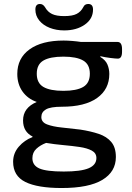

<svg xmlns="http://www.w3.org/2000/svg" viewBox="-20 -734 663 966"><path d="M290 212Q169 212 107.5 181.5Q46 151 46 80Q46 37 74.5 4Q103 -29 143 -44L144 -47Q96 -71 96 -128Q96 -192 165 -221Q119 -237 93 -274Q67 -311 67 -362Q67 -441 128.5 -485.5Q190 -530 300 -530Q319 -530 343.5 -528Q368 -526 387 -523H571Q594 -523 594 -487V-474Q594 -439 573 -439Q562 -439 534.5 -442.5Q507 -446 486 -451L484 -448Q511 -432 520.5 -409.5Q530 -387 530 -362Q530 -285 468.5 -241Q407 -197 291 -197Q234 -197 211 -183.5Q188 -170 188 -145Q188 -119 217 -108Q246 -97 290.5 -92.5Q335 -88 384 -82Q436 -74 476.5 -60.5Q517 -47 540 -19.5Q563 8 563 56Q563 130 495 171Q427 212 290 212ZM299 -277Q365 -277 398.5 -296.5Q432 -316 432 -363Q432 -410 398.5 -429.5Q365 -449 299 -449Q232 -449 198.5 -429.5Q165 -410 165 -363Q165 -316 198.5 -296.5Q232 -277 299 -277ZM301 129Q387 129 426 112.5Q465 96 465 61Q465 36 441.5 23.5Q418 11 380.5 5.5Q343 0 298.5 -4Q254 -8 212 -15Q183 -4 163 14.5Q143 33 143 62Q143 98 178 113.5Q213 129 301 129ZM303 -581Q263 -581 230 -594Q197 -607 177.5 -631Q158 -655 158 -686Q158 -714 181 -714Q197 -714 207 -697Q220 -674 242 -663.5Q264 -653 303 -653Q344 -653 365.5 -664Q387 -675 399 -698Q403 -707 409.5 -710.5Q416 -714 424 -714Q448 -714 448 -686Q448 -639 406.5 -610Q365 -581 303 -581Z"/></svg>

Font: Asap Semi Expanded Medium
Style: Regular
Weight: 500
Width: 6
Designer: Pablo Cosgaya
Foundry: Omnibus-Type
Version: Version 3.001; ttfautohint (v1.8.4.7-5d5b)